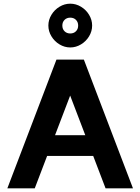

<svg xmlns="http://www.w3.org/2000/svg" viewBox="-20 -1024 763 1044"><path d="M287 -700H436L703 0H554L341 -558H382L169 0H20ZM180 -289H543V-176H180ZM243 -885Q243 -916 259.6 -943.4Q276.1 -970.9 303.6 -987.4Q331 -1004 362 -1004Q393 -1004 420.4 -987.4Q447.9 -970.9 464.4 -943.4Q481 -916 481 -885Q481 -854 464.4 -826.6Q447.9 -799.1 420.4 -782.6Q393 -766 362 -766Q331 -766 303.6 -782.6Q276.1 -799.1 259.6 -826.6Q243 -854 243 -885ZM405 -885Q405 -904 393 -916Q381 -928 362 -928Q343 -928 331 -916Q319 -904 319 -885Q319 -866 331 -854Q343 -842 362 -842Q381 -842 393 -854Q405 -866 405 -885Z"/></svg>

Font: Uncut Sans VF
Style: Regular
Weight: 400
Designer: Kasper Nordkvist
Foundry: Uncut Type
Version: Version 1.100;FEAKit 1.0